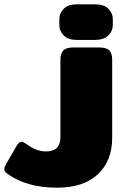

<svg xmlns="http://www.w3.org/2000/svg" viewBox="-170 -700 575 890"><path d="M105 -585V-610Q105 -639 125.5 -659.5Q146 -680 185 -680H272Q311 -680 332 -659.5Q353 -639 353 -610V-585Q353 -556 332 -535.5Q311 -515 272 -515H185Q146 -515 125.5 -535.5Q105 -556 105 -585ZM-138 104Q-150 95 -150 84Q-150 75 -141 59L-91 -27Q-81 -43 -70 -43Q-63 -43 -50 -34Q-2 2 42 2Q110 2 110 -63V-423Q110 -452 123.5 -466Q137 -480 170 -480H289Q323 -480 336.5 -466.5Q350 -453 350 -423V-61Q350 45 284 107.5Q218 170 94 170Q-48 170 -138 104Z"/></svg>

Font: Mitr
Style: Bold
Weight: 700
Designer: Thanarat Vachiruckul
Foundry: Cadson Demak
Version: Version 1.002